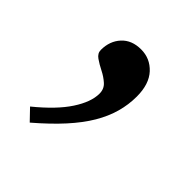

<svg xmlns="http://www.w3.org/2000/svg" viewBox="-96 -180 422 422"><g transform="rotate(45 115.0 31.5)"><path d="M28.5 150Q74 113 95.2 80.5Q116.5 48 116.5 22Q116.5 7.5 106.5 -1.5Q96.5 -10.5 83.5 -17Q70.5 -23.5 60.5 -30.5Q50.5 -37.5 50.5 -48Q50.5 -75.5 67 -93.5Q83.5 -111.5 112.5 -111.5Q140.5 -111.5 159.8 -90.8Q179 -70 179 -31.5Q179 -6 172.2 18.2Q165.5 42.5 150.8 67.5Q136 92.5 112 119Q88 145.5 53 175.5Z"/></g></svg>

Font: Newsreader Text
Style: Regular
Weight: 400
Designer: Hugues Gentile
Foundry: Production Type
Version: Version 1.001